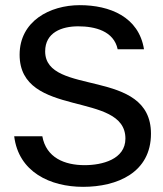

<svg xmlns="http://www.w3.org/2000/svg" viewBox="-20 -711 630 744"><path d="M302 13C434 13 565 -42 565 -193C565 -451 155 -336 155 -512C155 -585 219 -609 283 -609C348 -609 421 -591 436 -520H538C518 -646 405 -691 289 -691C173 -691 56 -629 56 -499C56 -251 466 -360 466 -174C466 -93 375 -71 308 -71C230 -71 159 -100 144 -183H35C52 -44 175 13 302 13Z"/></svg>

Font: Glacial Indifference
Style: Medium
Weight: 500
Version: Version 1.001